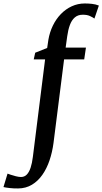

<svg xmlns="http://www.w3.org/2000/svg" viewBox="-135 -835 590 1107"><path d="M144 -606Q151.5 -649.5 169.8 -687.2Q188 -725 215.8 -753.8Q243.5 -782.5 278.8 -798.8Q314 -815 354 -815Q374 -815 395 -812.8Q416 -810.5 435 -803L409.5 -728Q400 -735 383.2 -742.8Q366.5 -750.5 341 -750Q314 -750 296 -734.2Q278 -718.5 267.8 -690.5Q257.5 -662.5 252.5 -625.5L243.5 -560.5H360.5L350.5 -492.5H234.5L173.5 -10.5Q166.5 42.5 150.5 89.8Q134.5 137 109.2 173Q84 209 49.2 230Q14.5 251 -30 251.5Q-54.5 252 -79 249.2Q-103.5 246.5 -115 243.5L-91.5 166Q-88 167.5 -74.2 172.2Q-60.5 177 -43.5 181.2Q-26.5 185.5 -14 185.5Q6 185.5 19.5 171.5Q33 157.5 41.5 131.8Q50 106 54.5 69.5L125 -492.5H59.5L68 -531L137 -558.5Z"/></svg>

Font: Merriweather Light 18pt Medium
Style: Italic
Weight: 500
Italic angle: -7.8°
Version: Version 2.101